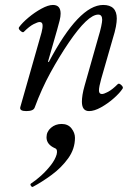

<svg xmlns="http://www.w3.org/2000/svg" viewBox="-20 -436 535 776"><path d="M86 13Q58 13 62 -3L148 -305Q153 -324 152 -335.5Q151 -347 140 -347Q133 -347 116 -338.5Q99 -330 76 -307Q72 -303 62.5 -311.5Q53 -320 57 -326Q70 -344 95 -365Q120 -386 147.5 -401Q175 -416 194 -416Q225 -416 225 -381Q225 -369 221 -353Q217 -337 211 -316L174 -187L177 -185Q299 -416 397 -416Q452 -416 452 -361Q452 -348 448.5 -328.5Q445 -309 435 -277L389 -117Q380 -85 380 -70.5Q380 -56 392 -56Q400 -56 417 -65Q434 -74 456 -96Q461 -101 470.5 -92Q480 -83 475 -77Q463 -59 439 -38Q415 -17 388 -2Q361 13 340 13Q311 13 311 -25Q311 -37 313.5 -53Q316 -69 322 -90L377 -284Q385 -310 389 -329Q393 -348 393 -356Q393 -377 377 -377Q335 -377 258 -264Q220 -208 184 -142.5Q148 -77 120 -1Q115 13 86 13ZM113 319Q109 321 105 315Q101 309 105 306Q125 293 146.5 273.5Q168 254 185.5 231.5Q203 209 209 188Q214 167 202 163Q168 148 168 119Q168 96 186 80.5Q204 65 229 65Q255 65 269 83Q283 101 283 121Q283 166 255.5 204Q228 242 188.5 271Q149 300 113 319Z"/></svg>

Font: Junicode
Style: Italic
Weight: 400
Italic angle: -11°
Designer: Peter S. Baker
Version: Version 2.100; ttfautohint (v1.8.4)